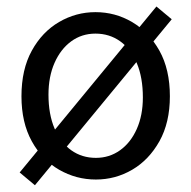

<svg xmlns="http://www.w3.org/2000/svg" viewBox="-20 -535 582 585"><path d="M272.1 12Q212.1 12 160.2 -17.8Q108.3 -47.6 76.9 -104.5Q45.4 -161.5 45.4 -241.7Q45.4 -323.5 76.9 -380.6Q108.3 -437.7 159.9 -467.9Q211.5 -498 270.9 -498Q331 -498 382.3 -467.9Q433.7 -437.7 465.7 -380.6Q497.6 -323.5 497.6 -241.7Q497.6 -161.5 465.7 -104.5Q433.7 -47.6 382.7 -17.8Q331.6 12 272.1 12ZM272.1 -54Q313.3 -54 345.7 -77.1Q378.1 -100.2 396.7 -141.9Q415.3 -183.7 415.3 -238Q415.3 -298.5 397 -342.2Q378.8 -386 346 -409.3Q313.3 -432.6 270.9 -432.6Q229.1 -432.6 196.9 -409Q164.7 -385.4 146.2 -343.5Q127.7 -301.5 127.7 -246.6Q127.7 -186.7 146.2 -143.5Q164.7 -100.2 197.2 -77.1Q229.7 -54 272.1 -54ZM86.4 29.4 39.9 -9.5 456.6 -515.2 503.2 -476.3Z"/></svg>

Font: Source Sans 3 Variable
Style: Regular
Weight: 200
Designer: Paul D. Hunt
Foundry: Adobe Systems Incorporated
Version: Version 3.026